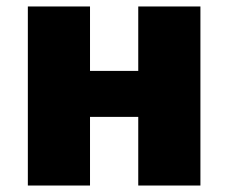

<svg xmlns="http://www.w3.org/2000/svg" viewBox="-20 -573 705 593"><path d="M258 -553H66V0H258V-212H407V0H599V-553H407V-354H258Z"/></svg>

Font: Noto Sans UI Black
Style: Regular
Weight: 900
Designer: Monotype Design Team
Foundry: Monotype Imaging Inc.
Version: Version 1.901